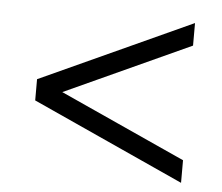

<svg xmlns="http://www.w3.org/2000/svg" viewBox="-40 -587 632 546"><g transform="rotate(5 275.5 -314.0)"><path d="M495.6 -85.4 62 -282.7V-343.3L495.6 -541.5V-477.1L136.7 -313L495.6 -149.9Z"/></g></svg>

Font: Elstob 18pt ExtraBold
Style: Italic
Weight: 800
Italic angle: -20°
Designer: Peter S. Baker
Version: Version 1.015